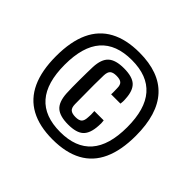

<svg xmlns="http://www.w3.org/2000/svg" viewBox="-148 -776 952 952"><g transform="rotate(45 328.0 -300.0)"><path d="M328 5Q235 5 172.8 -28.8Q110.5 -62.5 79.2 -130.5Q48 -198.5 48 -300Q48 -402 79.2 -469.8Q110.5 -537.5 173 -571.2Q235.5 -605 328 -605Q467.5 -605 537.5 -528.8Q607.5 -452.5 607.5 -300Q607.5 -198.5 576.5 -130.5Q545.5 -62.5 483.2 -28.8Q421 5 328 5ZM328.5 -48Q437.5 -48 492.2 -110.5Q547 -173 547 -300Q547 -426.5 492.2 -489.2Q437.5 -552 328 -552Q218 -552 163.2 -489.5Q108.5 -427 108.5 -300Q108.5 -173.5 163.2 -110.8Q218 -48 328.5 -48ZM330 -102Q272.5 -102 245.8 -125.2Q219 -148.5 215.5 -205.5Q214.5 -223 214.2 -247.2Q214 -271.5 214 -298Q214 -324.5 214.5 -348.8Q215 -373 215.5 -390.5Q218 -447.5 244.5 -471.5Q271 -495.5 329 -495.5Q388 -495.5 413.5 -471.8Q439 -448 441.5 -393.5Q442.5 -384 442 -375Q441.5 -366 440.5 -359H375Q376 -369 375.5 -380.5Q375 -392 375 -400.5Q375 -425 364.2 -434Q353.5 -443 329 -443Q305.5 -443 294.8 -433.8Q284 -424.5 283 -400Q282 -368.5 282 -332.8Q282 -297 282.5 -262Q283 -227 283 -197.5Q283.5 -172.5 294.8 -163.2Q306 -154 330 -154Q353.5 -154 363.8 -163.5Q374 -173 375 -197.5Q376 -208 376 -216.8Q376 -225.5 375 -241.5H440.5Q442 -231.5 442.2 -223.2Q442.5 -215 441.5 -204.5Q438.5 -149.5 413.5 -125.8Q388.5 -102 330 -102Z"/></g></svg>

Font: Big Shoulders Medium
Style: Regular
Weight: 500
Designer: Patric King
Foundry: XO Type Co
Version: Version 2.002